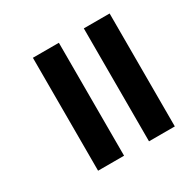

<svg xmlns="http://www.w3.org/2000/svg" viewBox="-145 -757 970 960"><g transform="rotate(-30 340.5 -277.0)"><path d="M452 49V-603H601V49ZM158 49V-603H308V49Z"/></g></svg>

Font: Noto Sans Malayalam
Style: Regular
Weight: 400
Designer: Jelle Bosma - Monotype Design Team
Foundry: Monotype Imaging Inc.
Version: Version 2.103